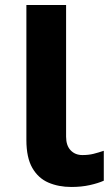

<svg xmlns="http://www.w3.org/2000/svg" viewBox="-20 -734 443 764"><path d="M264 10Q213 10 172.5 -7.5Q132 -25 108.5 -66Q85 -107 85 -177V-714H243V-190Q243 -155 261 -136Q279 -117 308 -117Q333 -117 352.5 -122Q372 -127 393 -134V-15Q371 -5 337.5 2.5Q304 10 264 10Z"/></svg>

Font: Noto IKEA Simplified Chinese
Style: Bold
Weight: 700
Designer: Monotype Design Team
Foundry: Monotype Imaging Inc.
Version: Version 1.100